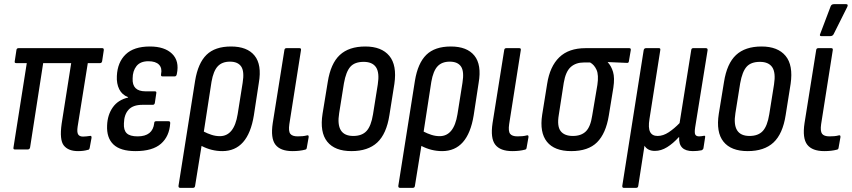

<svg xmlns="http://www.w3.org/2000/svg" viewBox="-20 -720 4104 925"><path d="M356 8Q309 8 287.5 -19Q266 -46 277 -124L323 -416H188L125 -10Q123 0 114 0H51Q43 0 45 -10L109 -416H58Q49 -416 51 -425L59 -478Q60 -488 69 -488H473Q481 -488 480 -478L472 -425Q470 -416 462 -416H403L354 -110Q350 -83 356.5 -72.5Q363 -62 380 -62Q388 -62 396 -63Q404 -64 412 -65Q422 -68 421 -56L412 -7Q410 2 403 2Q383 8 356 8Z M633 8Q560 8 526.5 -24Q493 -56 496 -116Q498 -167 523.5 -203Q549 -239 597 -250V-252Q568 -263 554.5 -290Q541 -317 543 -354Q546 -420 585.5 -458Q625 -496 702 -496Q773 -496 809 -461Q845 -426 832 -364Q830 -352 822 -352H762Q754 -352 756 -363Q762 -392 746 -408.5Q730 -425 695 -425Q656 -425 637.5 -401.5Q619 -378 619 -342Q616 -280 681 -280H726Q735 -280 733 -271L726 -224Q724 -215 716 -215H666Q621 -215 599.5 -191.5Q578 -168 577 -126Q575 -93 590.5 -78Q606 -63 643 -63Q716 -63 723 -127Q723 -136 732 -136H792Q801 -136 800 -126Q796 -63 755.5 -27.5Q715 8 633 8Z M848 185Q839 185 840 175L920 -331Q934 -416 975 -456Q1016 -496 1093 -496Q1171 -496 1206.5 -452Q1242 -408 1227 -321L1203 -164Q1175 8 1051 8Q999 8 951 -17L920 175Q919 185 910 185ZM999 -326 962 -86Q979 -77 999 -70.5Q1019 -64 1039 -64Q1108 -64 1125 -170L1149 -321Q1158 -376 1142 -399.5Q1126 -423 1088 -423Q1050 -423 1029 -400.5Q1008 -378 999 -326Z M1389 8Q1331 8 1307 -23Q1283 -54 1294 -127L1350 -478Q1351 -488 1360 -488H1423Q1432 -488 1430 -478L1374 -122Q1369 -88 1378.5 -75.5Q1388 -63 1414 -63Q1426 -63 1437.5 -64Q1449 -65 1460 -68Q1468 -70 1467 -59L1458 -8Q1457 0 1450 1Q1424 8 1389 8Z M1673 8Q1593 8 1556.5 -37.5Q1520 -83 1534 -172L1559 -325Q1573 -414 1617 -455Q1661 -496 1740 -496Q1818 -496 1855.5 -451Q1893 -406 1880 -316L1856 -165Q1842 -75 1797.5 -33.5Q1753 8 1673 8ZM1682 -65Q1724 -65 1746 -89Q1768 -113 1777 -169L1800 -313Q1809 -370 1791.5 -396Q1774 -422 1732 -422Q1689 -422 1668 -398.5Q1647 -375 1637 -319L1614 -175Q1596 -65 1682 -65Z M1907 185Q1898 185 1899 175L1979 -331Q1993 -416 2034 -456Q2075 -496 2152 -496Q2230 -496 2265.5 -452Q2301 -408 2286 -321L2262 -164Q2234 8 2110 8Q2058 8 2010 -17L1979 175Q1978 185 1969 185ZM2058 -326 2021 -86Q2038 -77 2058 -70.5Q2078 -64 2098 -64Q2167 -64 2184 -170L2208 -321Q2217 -376 2201 -399.5Q2185 -423 2147 -423Q2109 -423 2088 -400.5Q2067 -378 2058 -326Z M2448 8Q2390 8 2366 -23Q2342 -54 2353 -127L2409 -478Q2410 -488 2419 -488H2482Q2491 -488 2489 -478L2433 -122Q2428 -88 2437.5 -75.5Q2447 -63 2473 -63Q2485 -63 2496.5 -64Q2508 -65 2519 -68Q2527 -70 2526 -59L2517 -8Q2516 0 2509 1Q2483 8 2448 8Z M2732 8Q2651 8 2615 -37Q2579 -82 2592 -167L2616 -316Q2629 -400 2674.5 -444Q2720 -488 2801 -488H3012Q3020 -488 3019 -479L3010 -426Q3009 -416 3001 -417L2908 -421V-420Q2925 -402 2933.5 -373.5Q2942 -345 2935 -298L2913 -163Q2899 -77 2856.5 -34.5Q2814 8 2732 8ZM2740 -65Q2780 -65 2802.5 -87Q2825 -109 2833 -163L2858 -311Q2865 -359 2854 -383.5Q2843 -408 2823 -419H2793Q2754 -419 2729.5 -397Q2705 -375 2696 -321L2672 -166Q2663 -112 2681 -88.5Q2699 -65 2740 -65Z M2985 185Q2977 185 2978 175L3081 -478Q3083 -488 3092 -488H3155Q3163 -488 3161 -478L3109 -147Q3102 -104 3112 -84.5Q3122 -65 3148 -65Q3175 -65 3202 -83Q3229 -101 3254 -127L3310 -478Q3311 -488 3319 -488H3381Q3390 -488 3389 -478L3329 -106Q3325 -79 3330 -71Q3335 -63 3348 -63Q3354 -63 3360.5 -64Q3367 -65 3372 -66Q3379 -67 3377 -58L3369 -6Q3368 0 3360 4Q3350 6 3339.5 7Q3329 8 3318 8Q3248 8 3252 -59H3250Q3223 -29 3194 -11Q3165 7 3135 7Q3100 7 3085 -18L3055 175Q3054 185 3045 185Z M3582 8Q3502 8 3465.5 -37.5Q3429 -83 3443 -172L3468 -325Q3482 -414 3526 -455Q3570 -496 3649 -496Q3727 -496 3764.5 -451Q3802 -406 3789 -316L3765 -165Q3751 -75 3706.5 -33.5Q3662 8 3582 8ZM3591 -65Q3633 -65 3655 -89Q3677 -113 3686 -169L3709 -313Q3718 -370 3700.5 -396Q3683 -422 3641 -422Q3598 -422 3577 -398.5Q3556 -375 3546 -319L3523 -175Q3505 -65 3591 -65Z M3951 8Q3893 8 3869 -23Q3845 -54 3856 -127L3912 -478Q3913 -488 3922 -488H3985Q3994 -488 3992 -478L3936 -122Q3931 -88 3940.5 -75.5Q3950 -63 3976 -63Q3988 -63 3999.5 -64Q4011 -65 4022 -68Q4030 -70 4029 -59L4020 -8Q4019 0 4012 1Q3986 8 3951 8ZM3937 -546Q3926 -546 3932 -558L3982 -690Q3986 -700 3998 -700H4056Q4068 -700 4062 -687L3996 -555Q3991 -546 3980 -546Z"/></svg>

Font: Sofia Sans Condensed Medium
Style: Italic
Weight: 500
Italic angle: -9°
Designer: Botio Nikoltchev, Ani Petrova
Foundry: lettersoup
Version: Version 4.101; ttfautohint (v1.8.4.7-5d5b)